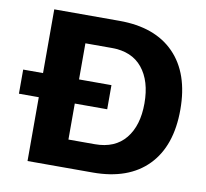

<svg xmlns="http://www.w3.org/2000/svg" viewBox="-75 -742 881 823"><g transform="rotate(10 365.5 -330.0)"><path d="M394 -382.8V-277.8H252.9V-121.1H368.2Q455.1 -121.1 501 -177.2Q546.9 -233.4 546.9 -330.1Q546.9 -427.7 501 -483.9Q455.1 -540 368.2 -540H252.9V-382.8ZM9.8 -277.8V-382.8H96.2V-660.2H379.9Q535.2 -660.2 619.1 -574.2Q703.1 -488.3 703.1 -330.1Q703.1 -171.9 619.1 -85.9Q535.2 0 379.9 0H96.2V-277.8Z"/></g></svg>

Font: Human Sans
Style: Bold
Weight: 700
Designer: Tim Radville
Foundry: Continuum
Version: Version 1.000;FEAKit 1.0